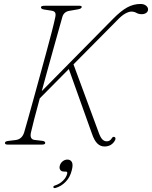

<svg xmlns="http://www.w3.org/2000/svg" viewBox="-20 -729 766 968"><path d="M136 -61Q128.5 -26.5 154.5 -23.5L193 -19Q208.5 -17 208 -8Q208 -3.5 203 -1.8Q198 0 192 0H19Q5 0 5 -8Q4.5 -16.5 21.5 -18.5L59 -23Q90.5 -27 101.5 -60.5Q108 -82.5 120.5 -127Q133 -171.5 148.8 -228.8Q164.5 -286 181.5 -347.8Q198.5 -409.5 214.2 -467.5Q230 -525.5 241.8 -571.2Q253.5 -617 258.5 -641.5Q262 -657.5 258.2 -665Q254.5 -672.5 241 -675L202 -681Q186.5 -683.5 186.5 -692.5Q186.5 -700 207 -700H380.5Q392 -700 392 -694Q392 -685.5 373.5 -682L330.5 -674.5Q302 -670 294.5 -644Q288 -621 276.5 -580Q265 -539 250.5 -487.2Q236 -435.5 220.5 -379.2Q205 -323 190.5 -269.5L551 -635Q589.5 -674 621.2 -691.5Q653 -709 688 -709Q705.5 -709 716 -700.8Q726.5 -692.5 726.5 -681.5Q726.5 -671 717.5 -664.2Q708.5 -657.5 695 -657.5Q679 -657.5 667.8 -664Q656.5 -670.5 642.5 -670.5Q629 -670.5 610.8 -660.2Q592.5 -650 569 -625L350.5 -404.5L476 -65Q485 -38.5 494.8 -27.5Q504.5 -16.5 518.5 -16.5Q534.5 -16.5 544 -32.5Q549.5 -42 558 -38Q561 -37 562 -32Q563 -27 560 -22Q553 -8 539.5 0.8Q526 9.5 506.5 9.5Q486 9.5 470.5 -5.8Q455 -21 443 -56.5L327 -381L180.5 -233Q164.5 -174.5 152.5 -128.2Q140.5 -82 136 -61ZM303.5 136Q289.5 136 283.8 127.5Q278 119 281.5 106.5Q285 93 296 84.2Q307 75.5 320 75.5Q335.5 75.5 342.5 88.5Q349.5 101.5 341.5 131Q333 165 310.8 187.8Q288.5 210.5 260.5 218.5Q250.5 221 249 215Q248.5 208 257.5 206Q281 198.5 297.5 182Q314 165.5 318.5 147.5Q321.5 136 311.5 136Z"/></svg>

Font: Fraunces 72pt S050 Thin
Style: Italic
Weight: 100
Italic angle: -16°
Version: Version 1.000; ttfautohint (v1.8.3)